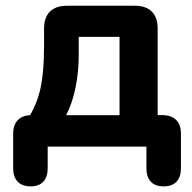

<svg xmlns="http://www.w3.org/2000/svg" viewBox="-20 -510 668 668"><path d="M25.8 75.2V-44.7Q25.8 -76 42.5 -92.7Q59.3 -109.5 90.6 -109.5H149.6L65.6 -79.8Q102.8 -131.4 118.1 -191.2Q133.3 -251.1 133.3 -352.9V-410.8Q133.3 -449.3 153.8 -469.7Q174.3 -490 212.6 -490H449.3Q487.8 -490 508.1 -469.7Q528.5 -449.3 528.5 -410.8V-43.5L462.5 -109.5H544.7Q576 -109.5 592.8 -92.7Q609.5 -76 609.5 -44.7V75.2Q609.5 105.7 594.2 122.1Q578.8 138.4 549.5 138.4Q520 138.4 504.7 122.1Q489.4 105.7 489.4 75.2V0H145.9V75.2Q145.9 105.7 130.7 122.1Q115.4 138.4 86.8 138.4Q57.5 138.4 41.6 122.1Q25.8 105.7 25.8 75.2ZM395.9 -109.3V-381.7H253.9V-317.7Q253.9 -258.6 242.4 -203.5Q230.9 -148.4 210 -109.3Z"/></svg>

Font: SN Pro Thin
Style: Regular
Weight: 200
Designer: Tobias Whetton
Foundry: Supernotes
Version: Version 1.003;Glyphs 3.3 (3324)